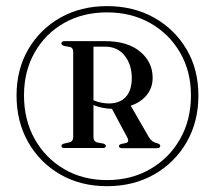

<svg xmlns="http://www.w3.org/2000/svg" viewBox="-20 -768 721 644"><path d="M339 -143.5Q250.5 -143.5 182 -183Q113.5 -222.5 74.5 -291.2Q35.5 -360 35.5 -447.5Q35.5 -535 74.8 -602.5Q114 -670 182.5 -708.8Q251 -747.5 339 -747.5Q427.5 -747.5 496.8 -708.8Q566 -670 605.8 -602.5Q645.5 -535 645.5 -447.5Q645.5 -360 606 -291.2Q566.5 -222.5 497.2 -183Q428 -143.5 339 -143.5ZM339 -164Q420.5 -164 484.2 -201Q548 -238 584.2 -302Q620.5 -366 620.5 -448Q620.5 -529 583.8 -592Q547 -655 483.5 -690.8Q420 -726.5 339 -726.5Q258 -726.5 195.2 -691Q132.5 -655.5 96.5 -592.5Q60.5 -529.5 60.5 -448Q60.5 -366 96.2 -302Q132 -238 194.8 -201Q257.5 -164 339 -164ZM492 -507Q492 -473.5 472 -449Q452 -424.5 418.5 -413.5L479 -308.5Q489 -291 507.5 -287.5Q517.5 -284.5 517.5 -279Q517.5 -271 507 -271H389.5Q379 -271 379 -278Q379 -282.5 386.5 -285L401 -288Q416 -291 406 -308.5L355.5 -403Q338 -403.5 322.5 -406.8Q307 -410 293.5 -415.5V-308.5Q293.5 -293.5 306.5 -290L326.5 -286.5Q335 -283.5 335 -278.5Q335 -271.5 325 -271.5H196.5Q186 -271.5 186 -278.5Q186 -284 195 -286.5L213 -290.5Q225.5 -294 225.5 -308.5V-593.5Q225.5 -607.5 216 -610L195 -614Q186 -616.5 186 -622.5Q186 -630 197 -630H332.5Q407.5 -630 449.8 -595Q492 -560 492 -507ZM293.5 -611.5V-431.5Q307 -426 320.5 -423.5Q334 -421 345.5 -421Q381.5 -421 401.8 -442.8Q422 -464.5 422 -505.5Q422 -551.5 398 -581.5Q374 -611.5 332.5 -611.5Z"/></svg>

Font: Fraunces 72pt S000
Style: Regular
Weight: 400
Version: Version 1.000; ttfautohint (v1.8.3)